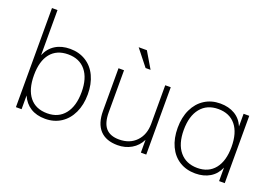

<svg xmlns="http://www.w3.org/2000/svg" viewBox="-101 -1035 1928 1340"><g transform="rotate(20 863.5 -364.5)"><path d="M529 -255Q529 -177 501 -117.5Q473 -58 422.5 -25.5Q372 7 306 7Q242 7 197.5 -21Q153 -49 130 -102V0H88V-736H129V-401Q151 -455 196.5 -483.5Q242 -512 306 -512Q372 -512 423 -480.5Q474 -449 501.5 -390.5Q529 -332 529 -255ZM483 -255Q483 -358 436.5 -414.5Q390 -471 306 -471Q221 -471 175.5 -414.5Q130 -358 130 -253Q130 -148 175.5 -91Q221 -34 307 -34Q390 -34 436.5 -92.5Q483 -151 483 -255Z M1056 -500V0H1016V-95Q992 -46 946.5 -19.5Q901 7 844 7Q758 7 713 -41.5Q668 -90 668 -184V-500H709V-188Q709 -109 741.5 -71.5Q774 -34 841 -34Q920 -34 967.5 -83.5Q1015 -133 1015 -215V-500ZM845 -566 750 -686H811L882 -566Z M1639 -500V0H1597V-100Q1575 -48 1529.5 -20.5Q1484 7 1421 7Q1354 7 1303.5 -24.5Q1253 -56 1225.5 -114.5Q1198 -173 1198 -251Q1198 -329 1226 -388Q1254 -447 1304.5 -479.5Q1355 -512 1421 -512Q1484 -512 1529.5 -485Q1575 -458 1597 -406V-500ZM1597 -253Q1597 -358 1551 -414.5Q1505 -471 1421 -471Q1337 -471 1290 -413Q1243 -355 1243 -251Q1243 -148 1290.5 -91Q1338 -34 1422 -34Q1505 -34 1551 -91.5Q1597 -149 1597 -253Z"/></g></svg>

Font: MuliDisplayVN ExtraLight
Style: Regular
Weight: 200
Designer: Vernon Adams
Foundry: Vernon Adams
Version: Version 2.100